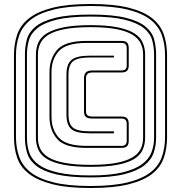

<svg xmlns="http://www.w3.org/2000/svg" viewBox="-20 -841 907 962"><path d="M817 -564V-154Q817 -98 801 -51Q785 -4 743 29.5Q701 63 626 82Q551 101 434 101Q318 101 243 82Q168 63 125 29.5Q82 -4 66 -51Q50 -98 50 -154V-564Q50 -620 66 -667.5Q82 -715 125 -749Q168 -783 243 -802Q318 -821 434 -821Q551 -821 626 -802Q701 -783 743 -749Q785 -715 801 -667.5Q817 -620 817 -564ZM807 -154V-564Q807 -619 791 -664.5Q775 -710 733.5 -742.5Q692 -775 619 -793Q546 -811 434 -811Q322 -811 249 -793Q176 -775 134.5 -742.5Q93 -710 76.5 -664.5Q60 -619 60 -564V-154Q60 -100 76.5 -54.5Q93 -9 134.5 23Q176 55 249 73Q322 91 434 91Q546 91 619 73Q692 55 733.5 23Q775 -9 791 -54.5Q807 -100 807 -154ZM762 -568V-150Q762 -112 750 -76Q738 -40 703 -12.5Q668 15 603.5 31.5Q539 48 434 48Q329 48 264 33Q199 18 164 -8.5Q129 -35 117 -71.5Q105 -108 105 -150V-568Q105 -607 114.5 -643Q124 -679 157.5 -707Q191 -735 256.5 -751.5Q322 -768 434 -768Q546 -768 611.5 -751.5Q677 -735 710 -707Q743 -679 752.5 -643Q762 -607 762 -568ZM434 38Q533 38 595.5 22.5Q658 7 692.5 -19Q727 -45 739.5 -79Q752 -113 752 -150V-568Q752 -605 742.5 -639.5Q733 -674 700 -700.5Q667 -727 603.5 -742.5Q540 -758 434 -758Q328 -758 264.5 -742.5Q201 -727 168 -700.5Q135 -674 125 -639.5Q115 -605 115 -568V-150Q115 -109 127.5 -74.5Q140 -40 175 -15Q210 10 272.5 24Q335 38 434 38ZM707 -150Q707 -118 695 -91Q683 -64 653 -45Q623 -26 569.5 -15.5Q516 -5 434 -5Q352 -5 298.5 -15.5Q245 -26 214.5 -45Q184 -64 172 -91Q160 -118 160 -150V-568Q160 -600 172 -627.5Q184 -655 214.5 -674Q245 -693 298.5 -704Q352 -715 434 -715Q516 -715 569.5 -704Q623 -693 653 -674Q683 -655 695 -627.5Q707 -600 707 -568ZM434 -15Q510 -15 561 -24.5Q612 -34 642 -51.5Q672 -69 684.5 -94Q697 -119 697 -150V-568Q697 -599 684.5 -624.5Q672 -650 642 -668Q612 -686 561 -695.5Q510 -705 434 -705Q358 -705 306.5 -695.5Q255 -686 225 -668Q195 -650 182.5 -624.5Q170 -599 170 -568V-150Q170 -119 182.5 -94Q195 -69 225 -51.5Q255 -34 306.5 -24.5Q358 -15 434 -15ZM625 -136Q625 -117 616.5 -108.5Q608 -100 589 -100H414Q306 -100 267 -144Q228 -188 228 -256V-479Q228 -548 267 -592Q306 -636 414 -636H589Q608 -636 616.5 -627.5Q625 -619 625 -600V-513Q625 -495 616.5 -486.5Q608 -478 589 -478H445Q425 -478 418 -470Q411 -462 411 -452V-281Q411 -270 418 -263.5Q425 -257 445 -257H589Q608 -257 616.5 -248.5Q625 -240 625 -221ZM589 -110Q602 -110 608.5 -116.5Q615 -123 615 -136V-221Q615 -234 608.5 -240.5Q602 -247 589 -247H445Q417 -247 409 -256.5Q401 -266 401 -281V-452Q401 -465 409 -476.5Q417 -488 445 -488H589Q602 -488 608.5 -494Q615 -500 615 -513V-600Q615 -613 608.5 -619.5Q602 -626 589 -626H414Q313 -626 275.5 -585.5Q238 -545 238 -479V-256Q238 -191 275.5 -150.5Q313 -110 414 -110ZM551 -173H430Q361 -173 337 -194.5Q313 -216 313 -267V-468Q313 -519 338 -540.5Q363 -562 430 -562H551V-553H430Q368 -553 345.5 -533.5Q323 -514 323 -468V-267Q323 -221 345 -202Q367 -183 430 -183H551Z"/></svg>

Font: Bungee Outline
Style: Regular
Weight: 400
Designer: David Jonathan Ross
Foundry: David Jonathan Ross
Version: Version 1.001;PS 1.0;hotconv 1.0.72;makeotf.lib2.5.5900